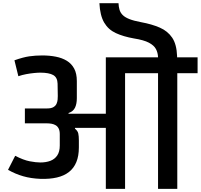

<svg xmlns="http://www.w3.org/2000/svg" viewBox="-20 -1207 1283 1227"><path d="M656.3 0V-389.7H459.7L458.7 -385Q476.7 -370.7 480.3 -353.8Q484 -337 484 -310V-265Q484 -210 467.8 -171Q451.7 -132 420.5 -107.7Q389.3 -83.3 343.3 -72.7Q297.3 -62 238 -64Q178.3 -66.3 128.2 -80.7Q78 -95 31.3 -121.7L77 -211.3Q130 -184 170 -176.3Q210 -168.7 237.3 -168.7Q274.3 -168.7 302.2 -179.3Q330 -190 346 -213.8Q362 -237.7 362 -277V-349.3Q362 -371.7 355 -385.5Q348 -399.3 336.3 -406.3Q324.7 -413.3 310.5 -416Q296.3 -418.7 281.3 -418.7H139V-514H281.3Q307.3 -514 321.5 -522.5Q335.7 -531 341.3 -543.8Q347 -556.7 348.2 -570Q349.3 -583.3 349.3 -593.3L348 -672.3Q347 -712 320.2 -727.3Q293.3 -742.7 237 -742.7Q221 -742.7 197.3 -740.3Q173.7 -738 147.7 -733.2Q121.7 -728.3 97.3 -720L72.3 -821.7Q127.7 -841.3 166.8 -847Q206 -852.7 250.3 -852.7Q296.3 -852.7 336.5 -844.8Q376.7 -837 406.8 -818.7Q437 -800.3 454 -768.8Q471 -737.3 471 -689V-579.7Q471 -542.7 459.2 -518.5Q447.3 -494.3 418 -484.7V-480H656.3V-840.7H990Q989 -870.3 976.5 -893.7Q964 -917 931.5 -934.2Q899 -951.3 836 -961.3Q768 -973.3 719.8 -995.7Q671.7 -1018 645.5 -1063Q619.3 -1108 615.3 -1186.7H737.3Q738.3 -1163.7 743.7 -1145.2Q749 -1126.7 763.2 -1111.8Q777.3 -1097 805.8 -1085.5Q834.3 -1074 881.3 -1065.3Q950.3 -1052.7 1001.2 -1030.5Q1052 -1008.3 1080.5 -966Q1109 -923.7 1111.7 -848.7V-840.7H1242.7V-739H1113V0H990V-739H779.3V0Z"/></svg>

Font: Matangi Light
Style: Regular
Weight: 300
Designer: Prashant Pant
Foundry: The Graphic Ant
Version: Version 3.002